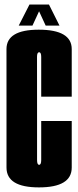

<svg xmlns="http://www.w3.org/2000/svg" viewBox="-20 -809 340 833"><path d="M149 4Q8.2 4 8.2 -82.1Q8.2 -168.2 8.2 -339.8Q8.2 -511.2 8.1 -595.8Q8 -680.2 148.2 -680.2Q291.2 -680.2 291.2 -595.8Q291.2 -511.2 291.2 -389.5H158.8Q158.8 -542 158.8 -562.1Q158.8 -582.2 149.9 -582.2Q140.5 -582.2 140.6 -562.1Q140.8 -542 140.8 -339.8Q140.8 -135.2 140.8 -114.6Q140.8 -94 149.8 -94Q158.8 -94 158.8 -114.8Q158.8 -135.5 158.8 -284H291.2Q291.2 -168.2 291.2 -82.1Q291.2 4 149 4ZM61.2 -697.8 107.8 -789.2H192.5L238.2 -697.8H178.2L149.5 -760L120.8 -697.8Z"/></svg>

Font: Anybody UltraCondensed Thin
Style: Regular
Weight: 100
Width: 1
Designer: Tyler Finck
Foundry: Etcetera Type Company
Version: Version 1.110